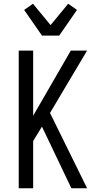

<svg xmlns="http://www.w3.org/2000/svg" viewBox="-20 -1005 540 1025"><path d="M361 0 204 -329 157 -252V0H80V-735H157V-387L358 -735H445L247 -402L445 0ZM204 -815 109 -952 156 -985 250 -871 344 -985 391 -952 296 -815Z"/></svg>

Font: Iosevka Custom
Style: Regular
Weight: 400
Monospace: yes
Designer: Belleve Invis
Foundry: Belleve Invis
Version: Version 32.5.0; ttfautohint (v1.8.4)